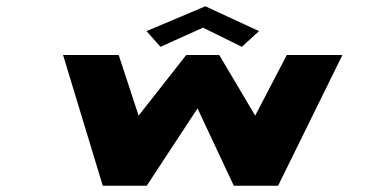

<svg xmlns="http://www.w3.org/2000/svg" viewBox="-20 -591 1184 611"><path d="M446.3 -492 490.6 -442 626 -503 749.6 -442 804.3 -492 633.4 -571ZM447 0 608.6 -246 724 0H865L1069.7 -416H892.7L792.1 -223L677.7 -416H572.7L421.1 -223L357.7 -416H180.7L307 0Z"/></svg>

Font: Hussar Milosc
Style: Obl
Weight: 700
Foundry: Cannot Into Space Fonts
Version: Version 1.02